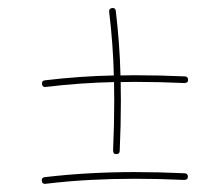

<svg xmlns="http://www.w3.org/2000/svg" viewBox="-20 -524 546 480"><path d="M85 -314Q84 -322.3 92.3 -323.2Q136.7 -328.6 179.4 -331.5Q222.2 -334.5 264.6 -335.4Q263.7 -374.5 260.7 -414.3Q257.8 -454.1 252.9 -494.6Q252 -502.9 260.3 -503.9Q268.6 -504.9 269.5 -496.6Q274.4 -455.1 277.3 -415.3Q280.3 -375.5 281.2 -335.4Q298.8 -335.9 316.9 -335.9Q378.9 -335.9 441.9 -333Q450.2 -333 450.2 -324.2Q450.2 -316.4 440.9 -316.4Q377.9 -319.3 316.9 -319.3Q298.8 -319.3 281.7 -318.8Q282.2 -296.4 282.2 -272Q282.2 -210 279.3 -147Q279.3 -138.7 270.5 -138.7Q262.7 -138.7 262.7 -147.9Q265.6 -210.9 265.6 -272Q265.6 -295.9 265.1 -318.8Q223.1 -317.9 180.7 -314.9Q138.2 -312 94.2 -306.6Q85.9 -305.7 85 -314ZM84.5 -71.8Q83.5 -80.1 91.8 -81.1Q149.9 -87.9 205.1 -90.8Q260.3 -93.8 316.4 -93.8Q378.4 -93.8 441.4 -90.8Q449.7 -90.8 449.7 -82Q449.7 -74.2 440.4 -74.2Q377.4 -77.1 316.4 -77.1Q261.2 -77.1 206.1 -74.2Q150.9 -71.3 93.8 -64.5Q85.4 -63.5 84.5 -71.8Z"/></svg>

Font: Mikhak-FD Thin
Style: Regular
Weight: 100
Designer: Amin Abedi
Version: Version 3.2